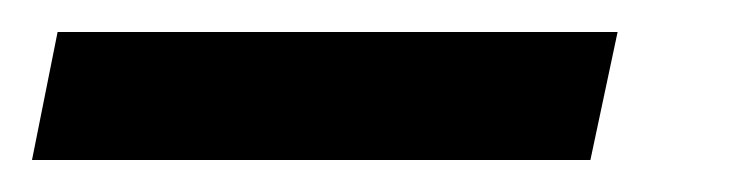

<svg xmlns="http://www.w3.org/2000/svg" viewBox="-97 75 467 120"><path d="M-77 175 -61 95H289L272 175Z"/></svg>

Font: Saira SemiCondensed Medium
Style: Italic
Weight: 500
Width: 4
Italic angle: -12°
Designer: Hector Gatti with collaboration of the Omnibus-Type team
Foundry: Omnibus-Type
Version: Version 1.101